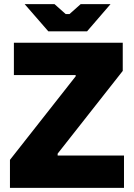

<svg xmlns="http://www.w3.org/2000/svg" viewBox="-20 -906 644 926"><path d="M213 -755H400L513 -886H369L315 -838H297L243 -886H99ZM28 0H578V-156H258V-165L572 -564V-700H47V-544H345V-538L28 -135Z"/></svg>

Font: Fixel Display ExtraBold
Style: Regular
Weight: 800
Designer: AlfaBravo + MacPaw
Foundry: Kyrylo Tkachov, Marchela Mozhyna, Serhii Makarenko, Maria Weinstein, Zakhar Kryvoshyya
Version: Version 1.211